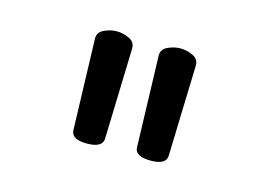

<svg xmlns="http://www.w3.org/2000/svg" viewBox="-50 -816 600 431"><g transform="rotate(15 250.0 -600.5)"><path d="M324.2 -470.2Q287.1 -470.2 287.1 -492.2L280.8 -703.1Q280.8 -717.8 295.4 -724.4Q310.1 -731 324.2 -731Q338.9 -731 353 -724.4Q367.2 -717.8 367.2 -703.1L360.8 -492.2Q360.8 -470.2 324.2 -470.2ZM175.8 -470.2Q139.2 -470.2 139.2 -492.2L132.8 -703.1Q132.8 -717.8 147.5 -724.4Q162.1 -731 175.8 -731Q190.9 -731 205.1 -724.4Q219.2 -717.8 219.2 -703.1L212.9 -492.2Q212.9 -470.2 175.8 -470.2Z"/></g></svg>

Font: LXGW WenKai Mono GB Screen
Style: Regular
Weight: 400
Monospace: yes
Designer: LXGW / Fontworks Inc.
Foundry: LXGW / Fontworks Inc.
Version: Version 1.510;January 18,2025